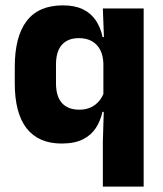

<svg xmlns="http://www.w3.org/2000/svg" viewBox="-20 -523 606 715"><path d="M209.5 11.5Q123.5 11.5 79.2 -45Q35 -101.5 35 -213V-273.5Q35 -387 79.5 -445Q124 -503 214 -503Q258.5 -503 288.5 -488.5Q318.5 -474 336.5 -447.5Q354.5 -421 362 -385H403.5L365 -286Q364 -316.5 353 -337.5Q342 -358.5 322 -369.8Q302 -381 274 -381Q232.5 -381 210.5 -356.2Q188.5 -331.5 188.5 -282.5V-213Q188.5 -164 210.8 -139.2Q233 -114.5 276 -114.5Q299.5 -114.5 317.8 -123Q336 -131.5 348.8 -146.5Q361.5 -161.5 367.5 -180.5L404.5 -106.5H361.5Q354.5 -73.5 337 -46.5Q319.5 -19.5 288.5 -4Q257.5 11.5 209.5 11.5ZM363 172V5L367 -127L365 -150V-348.5L367.5 -373L363 -491.5H515V172Z"/></svg>

Font: Anek Gurmukhi
Style: Bold
Weight: 700
Designer: Sarang Kulkarni (Gurmukhi), Yesha Goshar (Latin)
Foundry: Ek Type
Version: Version 1.003